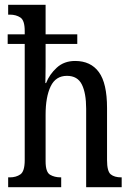

<svg xmlns="http://www.w3.org/2000/svg" viewBox="-20 -780 549 800"><path d="M14 0V-41H21Q47 -41 65 -53.5Q83 -66 83 -113V-597H12V-637H83V-651Q83 -695 65 -707Q47 -719 21 -719H14V-760H170V-637H302V-597H170V-503Q170 -482 169.5 -461Q169 -440 169 -434H172Q186 -470 216.5 -498Q247 -526 293 -526Q358 -526 392 -479.5Q426 -433 426 -330V-113Q426 -66 441.5 -53.5Q457 -41 485 -41H487V0H339V-327Q339 -392 321 -428Q303 -464 259 -464Q212 -464 191 -420Q170 -376 170 -302V-108Q170 -63 188.5 -52Q207 -41 233 -41H235V0Z"/></svg>

Font: Noto Serif Lao ExtraCondensed
Style: Regular
Weight: 400
Width: 2
Designer: Monotype Design Team
Foundry: Monotype Imaging Inc.
Version: Version 2.003; ttfautohint (v1.8.4.7-5d5b)